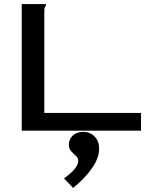

<svg xmlns="http://www.w3.org/2000/svg" viewBox="-20 -643 790 945"><path d="M87 -623H206V-615Q200 -609 199 -602Q198 -595 198 -578V-87H674V0H87ZM340 282 295 235Q365 185 365 149Q365 134 353.5 124Q342 114 330.5 101.5Q319 89 319 68Q319 42 338.5 24Q358 6 389 6Q424 6 446 29Q468 52 468 89Q468 134 433 184.5Q398 235 340 282Z"/></svg>

Font: Inconsolata ExtraExpanded SemiBold
Style: Regular
Weight: 600
Width: 8
Monospace: yes
Designer: Raph Levien, Cyreal, Brenton Simpson
Foundry: Raph Levien, Cyreal, Google
Version: Version 3.001; ttfautohint (v1.8.2.53-6de2)